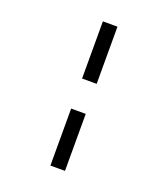

<svg xmlns="http://www.w3.org/2000/svg" viewBox="-151 -826 917 1051"><g transform="rotate(20 308.0 -300.0)"><path d="M266 -720H351V-387H266ZM266 -212H351V120H266Z"/></g></svg>

Font: Overpass Mono
Style: Regular
Weight: 400
Monospace: yes
Designer: Delve Withrington, Dave Bailey
Foundry: Delve Fonts
Version: Version 1.000;DELV;Overpass